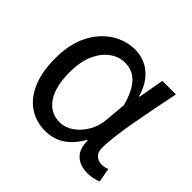

<svg xmlns="http://www.w3.org/2000/svg" viewBox="-138 -723 902 902"><g transform="rotate(45 312.5 -272.0)"><path d="M260 13Q199 13 152 -18.5Q105 -50 78.5 -111.5Q52 -173 52 -262Q52 -356 85 -421.5Q118 -487 172.5 -522Q227 -557 290 -557Q324 -557 356.5 -543Q389 -529 415.5 -497.5Q442 -466 457 -414H460L483 -543H573Q562 -490 550.5 -431Q539 -372 528.5 -314.5Q518 -257 511.5 -206.5Q505 -156 505 -119Q505 -92 520.5 -77.5Q536 -63 559 -63Q568 -63 578 -65Q588 -67 596 -71L609 -1Q598 4 581 8.5Q564 13 540 13Q492 13 462.5 -13.5Q433 -40 433 -97H429Q367 13 260 13ZM279 -64Q315 -64 347.5 -86.5Q380 -109 402 -147.5Q424 -186 427 -232L436 -335Q424 -379 408.5 -407.5Q393 -436 375 -452Q357 -468 337.5 -474Q318 -480 299 -480Q260 -480 225 -455.5Q190 -431 168 -383Q146 -335 146 -263Q146 -168 181.5 -116Q217 -64 279 -64Z"/></g></svg>

Font: usinhala15
Style: Book
Weight: 400
Designer: Jelle Bosma - Monotype Design Team
Foundry: Monotype Imaging Inc.
Version: Version 2.003